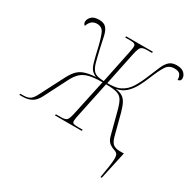

<svg xmlns="http://www.w3.org/2000/svg" viewBox="-250 -913 1310 1317"><g transform="rotate(30 405.5 -255.0)"><path d="M713 210Q722 156 728 116Q734 76 734 54Q734 27 726 17Q718 7 702 2Q679 -5 660.5 -19.5Q642 -34 633 -67L584 -253Q572 -297 557.5 -320Q543 -343 513.5 -351.5Q484 -360 428 -360L371 -89Q362 -51 362 -33Q362 -17 373 -13.5Q384 -10 409 -10H445L443 0H231L233 -10H273Q308 -10 319 -22.5Q330 -35 339 -76L400 -360Q334 -360 294.5 -349.5Q255 -339 231.5 -316.5Q208 -294 189 -257L94 -71Q73 -31 43.5 -15.5Q14 0 -25 0H-51L-49 -10H-27Q11 -10 29.5 -24Q48 -38 66 -75L155 -248Q176 -290 197.5 -315Q219 -340 252.5 -352.5Q286 -365 343 -369Q317 -380 303.5 -397Q290 -414 280 -449.5Q270 -485 255 -551Q238 -623 222.5 -656Q207 -689 167 -689Q146 -689 129.5 -677.5Q113 -666 101 -634Q88 -644 88 -660Q88 -681 106.5 -700.5Q125 -720 167 -720Q204 -720 222 -701Q240 -682 249 -645Q258 -608 269 -553Q284 -487 294 -451Q304 -415 322 -395Q336 -381 358 -376.5Q380 -372 403 -371L457 -632Q464 -668 464 -678Q464 -693 454 -698.5Q444 -704 417 -704H381L383 -714H595L593 -704H554Q531 -704 518 -698.5Q505 -693 498.5 -677.5Q492 -662 485 -631L431 -371Q458 -371 485.5 -374.5Q513 -378 534 -389Q577 -411 603.5 -454.5Q630 -498 654 -558Q674 -607 689.5 -642.5Q705 -678 726 -697Q747 -716 784 -716Q824 -716 843 -697.5Q862 -679 862 -658Q862 -643 854 -637.5Q846 -632 838 -631Q838 -657 826.5 -673Q815 -689 781 -689Q739 -689 717.5 -656.5Q696 -624 668 -556Q649 -508 627.5 -468.5Q606 -429 576.5 -402Q547 -375 502 -366Q533 -362 553.5 -350.5Q574 -339 588 -313.5Q602 -288 614 -244L657 -79Q669 -35 689 -22.5Q709 -10 737 -10H771L723 210Z"/></g></svg>

Font: Noto Serif Display SemiCondensed Thin
Style: Italic
Weight: 100
Width: 4
Italic angle: -12°
Designer: Monotype Design Team
Foundry: Monotype Imaging Inc.
Version: Version 2.009